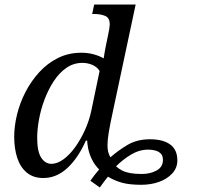

<svg xmlns="http://www.w3.org/2000/svg" viewBox="-20 -780 901 852"><path d="M646 -162Q703 -162 735 -139Q767 -116 767 -68Q767 -35 744.5 -10.5Q722 14 686 27Q650 40 607 40Q555 40 522 31Q489 22 459 4Q451 14 441 27Q431 40 423 52L381 22Q390 9 400.5 -4.5Q411 -18 420 -28Q400 -48 388 -72.5Q376 -97 371 -122Q370 -130 368.5 -138.5Q367 -147 367 -156H361Q327 -79 279 -34.5Q231 10 172 10Q128 10 99 -14Q70 -38 56.5 -79.5Q43 -121 43 -173Q43 -220 55.5 -271.5Q68 -323 93 -371.5Q118 -420 154 -459.5Q190 -499 237 -522.5Q284 -546 341 -546Q370 -546 395.5 -539Q421 -532 440 -521Q442 -534 445 -551.5Q448 -569 450 -578L460 -626Q463 -640 465 -652.5Q467 -665 467 -671Q467 -701 446.5 -709.5Q426 -718 397 -718H389L398 -760H582L480 -281Q468 -226 462.5 -192Q457 -158 457 -136Q457 -119 460 -106.5Q463 -94 470 -82Q504 -112 546 -137Q588 -162 646 -162ZM208 -53Q234 -53 261.5 -73Q289 -93 313.5 -127Q338 -161 357 -203Q376 -245 385 -288L422 -465Q411 -483 390 -492Q369 -501 346 -501Q306 -501 274 -478.5Q242 -456 218 -419Q194 -382 177.5 -338Q161 -294 153 -249.5Q145 -205 145 -169Q145 -107 163 -80Q181 -53 208 -53ZM609 -8Q647 -8 675 -23.5Q703 -39 703 -70Q703 -89 693.5 -98.5Q684 -108 669.5 -112Q655 -116 638 -116Q598 -116 561.5 -94Q525 -72 495 -42Q507 -31 521.5 -23.5Q536 -16 557 -12Q578 -8 609 -8Z"/></svg>

Font: Noto Serif
Style: Italic
Weight: 400
Italic angle: -12°
Designer: Monotype Design Team
Foundry: Monotype Imaging Inc.
Version: Version 2.013